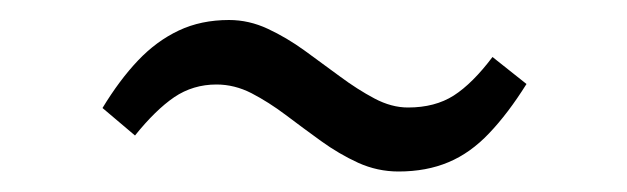

<svg xmlns="http://www.w3.org/2000/svg" viewBox="-20 -378 627 192"><path d="M378.5 -206.5Q357.5 -206.5 338.2 -215.2Q319 -224 301 -237Q283 -250 265.8 -263Q248.5 -276 231.5 -284.8Q214.5 -293.5 196.5 -293.5Q173 -293.5 154.2 -280.8Q135.5 -268 115 -242.5L82.5 -270Q99.5 -298 118 -317.5Q136.5 -337 158.8 -347.5Q181 -358 209 -358Q229 -358 247.8 -349.2Q266.5 -340.5 284.5 -327.5Q302.5 -314.5 320 -301.5Q337.5 -288.5 354.5 -279.5Q371.5 -270.5 388 -270.5Q415 -270.5 433.8 -282.5Q452.5 -294.5 472.5 -321L506.5 -294Q488 -264.5 469.2 -244.8Q450.5 -225 428.5 -215.8Q406.5 -206.5 378.5 -206.5Z"/></svg>

Font: Merriweather 28pt Light
Style: Italic
Weight: 300
Italic angle: -7.8°
Version: Version 2.101